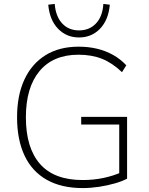

<svg xmlns="http://www.w3.org/2000/svg" viewBox="-20 -951 758 979"><path d="M402 8Q293 8 218 -34.5Q143 -77 105 -158Q67 -239 67 -353Q67 -465 104.5 -545.5Q142 -626 212 -669.5Q282 -713 381 -713Q431 -713 475 -702.5Q519 -692 556.5 -671Q594 -650 624 -618L602 -583Q553 -630 500.5 -651Q448 -672 380 -672Q251 -672 181.5 -588.5Q112 -505 112 -353Q112 -197 184 -115Q256 -33 401 -33Q457 -33 507 -43.5Q557 -54 600 -73L588 -35V-316H394V-355H628V-40Q604 -27 566 -16Q528 -5 485 1.5Q442 8 402 8ZM383 -760Q319 -760 276 -804.5Q233 -849 226 -927L259 -931Q264 -867 297 -831.5Q330 -796 383 -796Q436 -796 469.5 -831.5Q503 -867 507 -931L540 -927Q533 -849 490 -804.5Q447 -760 383 -760Z"/></svg>

Font: Nunito Sans 12pt ExtraLight
Style: Regular
Weight: 200
Designer: Vernon Adams
Foundry: Vernon Adams
Version: Version 3.101;gftools[0.9.27]